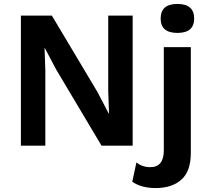

<svg xmlns="http://www.w3.org/2000/svg" viewBox="-20 -739 1061 974"><path d="M795 -645Q795 -719 880 -719Q965 -719 965 -645Q965 -572 880 -572Q795 -572 795 -645ZM653 -660V0H495L264 -388L207 -496H206L210 -382V0H86V-660H243L474 -273L531 -164H533L529 -278V-660ZM948 -500V37Q948 130 900 172.5Q852 215 770 215Q697 215 651 183L672 85Q702 109 742 109Q811 109 811 24V-500Z"/></svg>

Font: Elaine Sans SemiBold
Style: Regular
Weight: 600
Designer: Wei Huang
Foundry: Wei Huang
Version: Version 2.001;December 24, 2019;FontCreator 12.0.0.2547 64-b